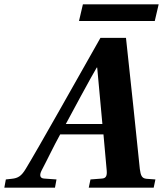

<svg xmlns="http://www.w3.org/2000/svg" viewBox="-44 -867 753 887"><path d="M321 -770H671L689 -847H339ZM-24 0H210L217 -38L161 -42C139 -43 138 -59 148 -79C176 -132 202 -188 234 -246H434L449 -79C451 -55 446 -43 426 -42L374 -38L366 0H666L674 -38L633 -41C610 -43 606 -58 602 -86C594 -159 580 -302 572 -375L538 -692H420L226 -349C166 -243 103 -133 75 -87C55 -54 40 -44 10 -41L-17 -38ZM260 -294C273 -319 386 -528 403 -555H405L429 -294Z"/></svg>

Font: Heuristica
Style: Bold Italic
Weight: 700
Italic angle: -13°
Version: Version 1.0.1